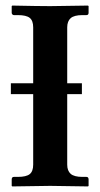

<svg xmlns="http://www.w3.org/2000/svg" viewBox="-20 -667 359 689"><path d="M273.9 -368.2V-329.1H221.2V-76.2Q221.2 -54.2 233.6 -43.2Q246.1 -32.2 275.9 -32.2H290Q297.9 -32.2 297.9 -22.9V0L295.9 2Q196.3 0 160.2 0L23.9 2L22 0V-22.9Q22 -32.2 29.8 -32.2H43.9Q74.2 -32.2 86.7 -42.2Q99.1 -52.2 99.1 -76.2V-329.1H19V-368.2H99.1V-568.8Q99.1 -592.8 86.7 -602.8Q74.2 -612.8 43.9 -612.8H29.8Q26.9 -612.8 24.4 -615.2Q22 -617.7 22 -621.1V-645L23.9 -647Q121.1 -645 160.2 -645L295.9 -647L297.9 -645V-621.1Q297.9 -612.8 290 -612.8H275.9Q246.1 -612.8 233.6 -601.8Q221.2 -590.8 221.2 -568.8V-368.2Z"/></svg>

Font: Linux Libertine G
Style: Semibold
Weight: 600
Designer: Philipp H. Poll
Foundry: Philipp H. Poll
Version: Version 5.1.1